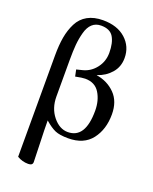

<svg xmlns="http://www.w3.org/2000/svg" viewBox="-176 -838 938 1176"><g transform="rotate(20 292.5 -250.0)"><path d="M178 -205Q178 -129 220.5 -76.5Q263 -24 317 -24Q431 -24 431 -204Q431 -271 401 -319.5Q371 -368 307 -368Q288 -368 244 -359L235 -402L275 -412Q325 -425 358 -468Q391 -511 391 -567Q391 -632 368.5 -669.5Q346 -707 288 -707Q253 -707 230 -686Q207 -665 196 -624Q185 -583 181.5 -542Q178 -501 178 -444ZM84 222V-438Q84 -506 93 -557.5Q102 -609 124 -652.5Q146 -696 187.5 -719Q229 -742 288 -742Q381 -742 435.5 -693Q490 -644 490 -569Q490 -511 454.5 -470.5Q419 -430 366 -413V-412Q439 -400 487 -351Q535 -302 535 -218Q535 -120 484.5 -54.5Q434 11 332 11Q277 11 247 -2Q217 -15 178 -49Q178 4 181.5 99.5Q185 195 185 220Q185 242 156 242Q117 242 84 222Z"/></g></svg>

Font: Heuristica
Style: Regular
Weight: 400
Version: Version 1.0.1 ; ttfautohint (v1.4.1)